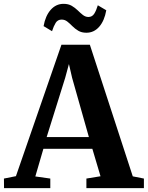

<svg xmlns="http://www.w3.org/2000/svg" viewBox="-44 -980 769 1000"><path d="M39 -62.5 276 -747H424L647.5 -61.5L705.5 -50V0H406V-50L479.5 -62L437 -205H182L140 -61L218 -50V0H-23L-23.5 -50ZM419 -266 331.5 -575 315 -646.5 295.5 -574.5 199 -266ZM406 -809.5Q381 -809.5 363.5 -820Q346 -830.5 332.8 -844Q319.5 -857.5 306.5 -867.8Q293.5 -878 277 -878Q256.5 -878 246 -861Q235.5 -844 227 -817.5L183 -844Q192.5 -897.5 220 -928.8Q247.5 -960 287 -960Q312 -960 329.5 -949.8Q347 -939.5 360.8 -926Q374.5 -912.5 387.5 -902.2Q400.5 -892 416 -891.5Q436 -891.5 446.8 -908.5Q457.5 -925.5 465.5 -952.5L509.5 -926.5Q500 -872 472.8 -840.8Q445.5 -809.5 406 -809.5Z"/></svg>

Font: Merriweather 48pt
Style: Bold
Weight: 700
Version: Version 2.100